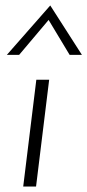

<svg xmlns="http://www.w3.org/2000/svg" viewBox="-20 -683 320 703"><path d="M160 -391 112 0H65L113 -391ZM235 -482 158 -610 50 -482H5L164 -663L280 -482Z"/></svg>

Font: Josefin Sans Light
Style: Italic
Weight: 300
Italic angle: -7°
Designer: Santiago Orozco
Foundry: Typemade
Version: Version 2.000